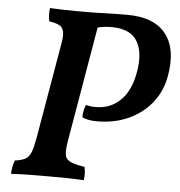

<svg xmlns="http://www.w3.org/2000/svg" viewBox="-50 -727 727 777"><g transform="rotate(5 313.5 -338.0)"><path d="M23 3Q24 -12 26.5 -26Q29 -40 34 -52Q63 -56 77.5 -64.5Q92 -73 99.5 -93.5Q107 -114 114 -153L180 -537Q186 -569 183 -587Q180 -605 166 -613Q152 -621 124 -625Q118 -650 122 -679Q144 -678 171 -677Q198 -676 225 -676Q252 -676 273 -676Q302 -676 345.5 -677.5Q389 -679 436 -679Q546 -679 593.5 -617.5Q641 -556 621 -446Q610 -384 573 -337.5Q536 -291 479 -265Q422 -239 351 -239Q331 -239 316.5 -242Q302 -245 291 -250Q290 -260 293.5 -276.5Q297 -293 301 -301Q309 -299 319 -297.5Q329 -296 341 -296Q399 -296 439.5 -334Q480 -372 494 -446Q510 -529 482 -576.5Q454 -624 377 -624Q361 -624 345 -622Q329 -620 310 -614L324 -636L242 -156Q235 -117 237 -96.5Q239 -76 257.5 -66.5Q276 -57 317 -51Q320 -38 320.5 -25.5Q321 -13 319 3Q281 1 246.5 0.5Q212 0 175 0Q131 0 95 0.5Q59 1 23 3Z"/></g></svg>

Font: Vollkorn SemiBold
Style: Italic
Weight: 600
Italic angle: -11°
Designer: Friedrich Althausen
Foundry: Friedrich Althausen
Version: Version 5.000